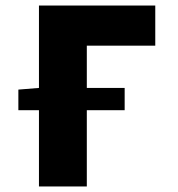

<svg xmlns="http://www.w3.org/2000/svg" viewBox="-20 -670 640 690"><path d="M120 0V-274H46V-348L120 -354V-650H538V-506H292V-354H428V-274H292V0Z"/></svg>

Font: Source Code Pro Black
Style: Regular
Weight: 900
Monospace: yes
Designer: Paul D. Hunt, Teo Tuominen
Foundry: Adobe Systems Incorporated
Version: Version 2.030;PS 1.000;hotconv 16.6.51;makeotf.lib2.5.65220